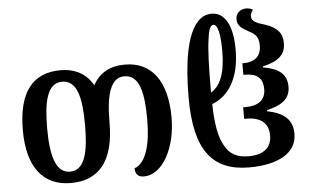

<svg xmlns="http://www.w3.org/2000/svg" viewBox="-53 -852 1529 944"><g transform="rotate(-5 711.5 -380.0)"><path d="M260 10C401 10 475 -82 475 -269C475 -402 497 -490 567 -490C643 -490 661 -397 661 -269C661 -147 636 -55 578 -35C578 -9 590 9 620 9C716 9 781 -123 781 -267C781 -451 704 -547 575 -547C499 -547 449 -517 416 -459C385 -516 330 -547 257 -547C119 -547 47 -456 47 -269C47 -86 124 10 260 10ZM261 -46C189 -46 167 -136 167 -269C167 -401 187 -490 260 -490C334 -490 354 -403 354 -269C354 -143 337 -46 261 -46Z M1141 10C1280 10 1376 -39 1376 -135C1376 -205 1334 -242 1252 -257V-263C1331 -281 1367 -313 1367 -369C1367 -430 1329 -461 1250 -474V-479C1327 -496 1363 -527 1363 -584C1363 -634 1338 -662 1280 -682C1238 -694 1213 -704 1213 -728C1213 -742 1218 -751 1226 -761C1216 -767 1205 -770 1192 -770C1163 -770 1141 -749 1141 -721C1141 -689 1163 -674 1197 -656C1233 -638 1244 -620 1244 -582C1244 -532 1214 -503 1158 -503H1151V-446H1158C1219 -446 1247 -421 1247 -367C1247 -316 1214 -287 1147 -287H1136V-230H1147C1217 -230 1256 -199 1256 -138C1256 -79 1218 -45 1142 -45C1086 -45 1047 -64 1023 -113C999 -156 988 -221 986 -316C1071 -348 1124 -436 1124 -573C1124 -692 1086 -759 1022 -759C990 -759 964 -746 941 -714C898 -656 873 -538 873 -356C873 -99 958 10 1141 10ZM985 -373C985 -504 988 -587 996 -637C1001 -682 1011 -704 1025 -704C1048 -704 1058 -650 1058 -572C1058 -461 1031 -400 985 -373Z"/></g></svg>

Font: Noto Serif Georgian SemiCondensed Semi
Style: Regular
Weight: 600
Width: 4
Designer: Monotype Design Team
Foundry: Monotype Imaging Inc.
Version: Version 1.901